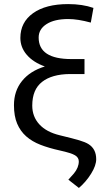

<svg xmlns="http://www.w3.org/2000/svg" viewBox="-20 -741 530 953"><path d="M430.7 -628.9 443.8 -701.7C407.4 -714.4 365.6 -720.7 318.4 -720.7C244.1 -720.7 186 -705.6 144 -675.5C102.1 -645.4 81.1 -604.5 81.1 -552.7C81.1 -521.5 91.7 -493.5 113 -468.8C134.4 -444 164.2 -424.8 202.6 -411.1C153.8 -396.2 116 -372.2 89.4 -339.1C62.7 -306.1 49.3 -266 49.3 -218.8C49.3 -182.6 54.6 -152.1 65.2 -127.2C75.8 -102.3 90.7 -81.3 110.1 -64.2C129.5 -47.1 152.9 -33.2 180.4 -22.5C207.9 -11.7 240.4 -2.2 277.8 6.1C315.3 14.4 340.2 22.3 352.5 29.8C364.9 37.3 371.1 47.4 371.1 60.1C371.1 80.2 363.1 100.1 347.2 119.6L319.3 150.9L371.6 191.9C395 172 415.2 148.5 432.1 121.3C449.1 94.2 457.5 70.1 457.5 49.3C457.5 15.1 444.7 -9.9 418.9 -25.9C408.5 -32.4 393.2 -38.7 373 -44.7C352.9 -50.7 320.7 -59 276.6 -69.6C232.5 -80.2 198.7 -98.2 175.3 -123.8C151.9 -149.3 140.1 -180.3 140.1 -216.8C140.1 -269.9 156.3 -309.1 188.7 -334.5C221.1 -359.9 266.9 -372.9 326.2 -373.5H399.4V-447.8H334.5C226.1 -447.8 171.9 -483.4 171.9 -554.7C171.9 -582.4 184.9 -604.6 210.9 -621.3C237 -638.1 272.9 -646.5 318.8 -646.5C350.4 -646.5 387.7 -640.6 430.7 -628.9Z"/></svg>

Font: Roboto1
Style: rg
Weight: 400
Designer: Google
Version: Version 2.137; 2017